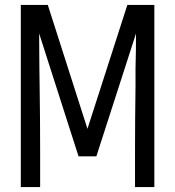

<svg xmlns="http://www.w3.org/2000/svg" viewBox="-20 -755 707 775"><path d="M64 0V-735H173L333 -235L494 -735H603V0H525V-147Q525 -211 525.5 -275.5Q526 -340 527 -404V-478Q528 -513 528.5 -548.5Q529 -584 529 -620L369 -124H297L138 -620Q138 -584 138.5 -548.5Q139 -513 139 -478L140 -404Q141 -340 141.5 -275.5Q142 -211 142 -147V0Z"/></svg>

Font: Huly
Style: Regular
Weight: 400
Designer: Belleve Invis
Foundry: Belleve Invis
Version: Version 33.2.5; ttfautohint (v1.8.4)